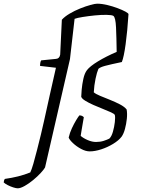

<svg xmlns="http://www.w3.org/2000/svg" viewBox="-167 -820 766 1040"><path d="M-71 200Q-80 200 -95.5 195Q-111 190 -125.5 182.5Q-140 175 -147 168Q-145 159 -144.5 156Q-144 153 -140 149Q-104 144 -69.5 135.5Q-35 127 -3 114Q4 100 13.5 67.5Q23 35 33.5 -7Q44 -49 54.5 -91Q65 -133 72 -167Q87 -237 103 -307Q119 -377 136 -453L50 -463Q50 -483 56 -493L136 -501Q155 -502 159 -524L168 -713Q183 -730 210 -746Q237 -762 267 -774Q297 -786 322 -793Q347 -800 359 -800Q384 -800 413.5 -793Q443 -786 469.5 -776Q496 -766 512.5 -757Q529 -748 529 -743Q523 -650 513.5 -580.5Q504 -511 493 -484Q431 -471 403 -463.5Q375 -456 366 -447Q358 -429 350.5 -393.5Q343 -358 341 -320Q351 -311 375 -301Q399 -291 428 -279.5Q457 -268 482 -255Q507 -242 519 -227Q523 -205 520 -176.5Q517 -148 510 -122Q503 -96 492 -80Q476 -59 445.5 -40.5Q415 -22 381 -11Q347 0 319 0Q297 0 272 -13.5Q247 -27 228 -45Q209 -63 205 -75Q211 -101 222.5 -125.5Q234 -150 245.5 -169Q257 -188 263 -195Q278 -195 287 -185Q285 -174 281.5 -153Q278 -132 274.5 -112Q271 -92 270 -84Q285 -71 308.5 -61Q332 -51 353 -51Q376 -51 394.5 -57Q413 -63 425 -69Q437 -80 444.5 -106Q452 -132 455 -158.5Q458 -185 455 -197Q453 -203 434.5 -211.5Q416 -220 390.5 -230Q365 -240 339 -251.5Q313 -263 294.5 -274.5Q276 -286 273 -296Q273 -307 275.5 -335Q278 -363 284.5 -393Q291 -423 304 -440Q320 -461 363.5 -487.5Q407 -514 465 -539Q464 -616 461.5 -671Q459 -726 447 -734Q439 -739 410.5 -739.5Q382 -740 347 -736.5Q312 -733 281 -728Q250 -723 237 -718L212 -500L77 87Q71 98 53.5 117Q36 136 13 155Q-10 174 -33 187Q-56 200 -71 200Z"/></svg>

Font: Texturina Thin
Style: Italic
Weight: 100
Italic angle: -11°
Designer: Guillermo Torres Carreño
Foundry: Omnibus-Type
Version: Version 1.002; ttfautohint (v1.8.3)